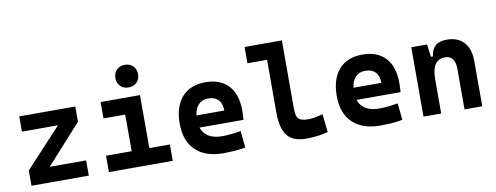

<svg xmlns="http://www.w3.org/2000/svg" viewBox="-63 -1079 3642 1411"><g transform="rotate(-10 1758.0 -373.0)"><path d="M180.2 -54.2 78.1 -113.8 400.4 -461.4 496.1 -403.8ZM78.1 0V-113.8H505.9V0ZM78.1 -403.8V-517.6H496.1V-403.8Z M847.2 0V-488.3H979V0ZM655.8 0V-122.1H856.9V0ZM969.2 0V-122.1H1132.3V0ZM685.1 -395.5V-517.6H979V-395.5ZM907.2 -587.4Q869.6 -587.4 846.2 -610.8Q822.8 -634.3 822.8 -671.9Q822.8 -709.5 846.2 -732.9Q869.6 -756.3 907.2 -756.3Q944.8 -756.3 968.3 -732.9Q991.7 -709.5 991.7 -671.9Q991.7 -634.3 968.3 -610.8Q944.8 -587.4 907.2 -587.4Z M1510.7 9.8Q1376.3 9.8 1303.1 -59.8Q1230 -129.4 1230 -259.8Q1230 -386.7 1292.2 -457Q1354.3 -527.3 1467.8 -527.3Q1578.6 -527.3 1639.1 -462.4Q1699.7 -397.4 1699.7 -273.4Q1699.7 -238.3 1696.6 -206.5H1316.9V-298.3H1569.8Q1569.8 -350.5 1543.2 -378.4Q1516.6 -406.2 1468.8 -406.2Q1417 -406.2 1388.4 -369.4Q1359.9 -332.5 1359.9 -264.6Q1359.9 -191.5 1402.2 -153.4Q1444.5 -115.2 1522.5 -115.2Q1557.7 -115.2 1591.8 -118.9Q1626 -122.6 1661.6 -128.9L1674.3 -3.9Q1624.7 4.9 1583.6 7.3Q1542.4 9.8 1510.7 9.8Z M2127.9 9.8Q2030.3 9.8 1987.1 -43.9Q1943.8 -97.7 1943.8 -215.8V-732.4H2075.7V-220.7Q2075.7 -188.5 2082.5 -168Q2089.4 -147.5 2108.9 -137.7Q2128.4 -127.9 2167 -127.9Q2210 -127.9 2275.4 -146.5L2290.5 -10.7Q2249 0 2210.4 4.9Q2171.9 9.8 2127.9 9.8ZM1797.4 -610.8V-732.4H1952.6V-610.8Z M2682.6 9.8Q2548.2 9.8 2475 -59.8Q2401.9 -129.4 2401.9 -259.8Q2401.9 -386.7 2464 -457Q2526.2 -527.3 2639.6 -527.3Q2750.5 -527.3 2811 -462.4Q2871.6 -397.4 2871.6 -273.4Q2871.6 -238.3 2868.5 -206.5H2488.8V-298.3H2741.7Q2741.7 -350.5 2715.1 -378.4Q2688.5 -406.2 2640.6 -406.2Q2588.9 -406.2 2560.3 -369.4Q2531.7 -332.5 2531.7 -264.6Q2531.7 -191.5 2574 -153.4Q2616.3 -115.2 2694.3 -115.2Q2729.6 -115.2 2763.7 -118.9Q2797.9 -122.6 2833.5 -128.9L2846.2 -3.9Q2796.6 4.9 2755.4 7.3Q2714.3 9.8 2682.6 9.8Z M3309.6 0V-304.2Q3309.6 -351.1 3290.3 -376.5Q3271 -401.9 3235.2 -401.9Q3135.7 -401.9 3135.7 -258.3L3105.5 -423.8H3148.4Q3155.8 -476.1 3184.1 -501.7Q3212.4 -527.3 3270 -527.3Q3352.1 -527.3 3397 -477.5Q3441.9 -427.7 3441.9 -336.9V0ZM3003.4 0V-517.6H3121.6L3135.7 -408.2V0Z"/></g></svg>

Font: Cascadia Mono
Style: Regular
Weight: 400
Monospace: yes
Designer: Aaron Bell
Foundry: Saja Typeworks
Version: Version 2102.003